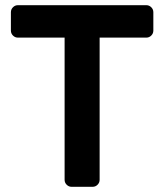

<svg xmlns="http://www.w3.org/2000/svg" viewBox="-20 -720 633 740"><path d="M22 0ZM571 -673V-602Q571 -591 563 -583Q555 -575 544 -575H364V-27Q364 -16 356 -8Q348 0 337 0H256Q245 0 237 -8Q229 -16 229 -27V-575H49Q38 -575 30 -583Q22 -591 22 -602V-673Q22 -684 30 -692Q38 -700 49 -700H544Q555 -700 563 -692Q571 -684 571 -673Z"/></svg>

Font: Hezaedrus Medium
Style: Regular
Weight: 500
Designer: Hubert & Fischer
Foundry: Hubert & Fischer
Version: Version 1.10;September 3, 2019;FontCreator 11.5.0.2425 64-bi